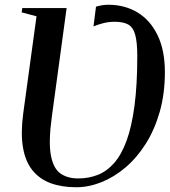

<svg xmlns="http://www.w3.org/2000/svg" viewBox="-20 -777 716 807"><path d="M300.5 10Q239 10 192.5 -7.2Q146 -24.5 116.2 -61.5Q86.5 -98.5 76.5 -157.5Q66.5 -216.5 77.5 -299.5L133.5 -708.5L71 -725L73.5 -743H260L198 -287.5Q183.5 -182.5 193.5 -126.2Q203.5 -70 233.2 -48.5Q263 -27 308.5 -27Q353 -27 391 -42Q429 -57 459.5 -91.5Q490 -126 511.8 -185Q533.5 -244 545.2 -331.8Q557 -419.5 557 -541Q557 -600 548.2 -631.2Q539.5 -662.5 518.8 -674Q498 -685.5 461.5 -685.5Q438 -685.5 414.8 -679.8Q391.5 -674 373 -666L383.5 -749Q395 -752.5 408.2 -754.8Q421.5 -757 436 -757Q504 -757 557.8 -724.8Q611.5 -692.5 642.2 -629.2Q673 -566 673 -474Q673 -383 651.5 -307.5Q630 -232 592.8 -173Q555.5 -114 507.5 -73.2Q459.5 -32.5 406.2 -11.2Q353 10 300.5 10Z"/></svg>

Font: Merriweather 144pt Medium
Style: Italic
Weight: 500
Italic angle: -7.8°
Version: Version 2.101